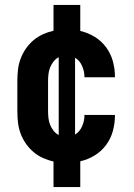

<svg xmlns="http://www.w3.org/2000/svg" viewBox="-20 -648 540 775"><path d="M196 107V4Q174 -1 153 -10.5Q132 -20 114.5 -35Q97 -50 84 -69Q71 -88 63 -109.5Q55 -131 52.5 -154Q50 -177 50 -200V-320Q50 -343 52.5 -366Q55 -389 63 -410.5Q71 -432 84 -451Q97 -470 114.5 -485Q132 -500 153 -509.5Q174 -519 196 -524V-628H304V-523Q335 -516 362 -499.5Q389 -483 408 -457.5Q427 -432 435.5 -401Q444 -370 444 -338Q444 -338 444 -337.5Q444 -337 444 -336H320Q320 -337 320.5 -337Q321 -337 321 -337Q321 -349 318.5 -360Q316 -371 311.5 -381.5Q307 -392 300 -400.5Q293 -409 283 -415V-105Q293 -111 300 -119.5Q307 -128 311.5 -138.5Q316 -149 318.5 -160Q321 -171 321 -183Q321 -183 320.5 -183Q320 -183 320 -184H444Q444 -183 444 -182.5Q444 -182 444 -182Q444 -150 435.5 -119Q427 -88 408 -62.5Q389 -37 362 -20.5Q335 -4 304 3V107ZM217 -103V-417Q205 -411 196 -399.5Q187 -388 182 -375Q177 -362 175.5 -348Q174 -334 174 -320V-200Q174 -186 175.5 -172Q177 -158 182 -145Q187 -132 196 -120.5Q205 -109 217 -103Z"/></svg>

Font: Iosevka SS04 Extrabold
Style: Regular
Weight: 800
Monospace: yes
Designer: Belleve Invis
Foundry: Belleve Invis
Version: Version 19.0.0; ttfautohint (v1.8.4)